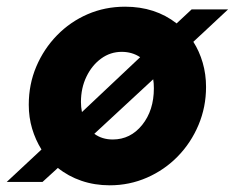

<svg xmlns="http://www.w3.org/2000/svg" viewBox="-51 -544 702 574"><path d="M277 10Q232 10 192.5 -3.5Q153 -17 122 -42L76 0H-31L73 -97Q55 -126 45 -159.5Q35 -193 35 -231Q35 -292 57.5 -345Q80 -398 119.5 -438.5Q159 -479 211 -501.5Q263 -524 323 -524Q413 -524 477 -474L522 -516H631L527 -419Q545 -391 555 -356.5Q565 -322 565 -284Q565 -224 542.5 -170.5Q520 -117 480.5 -76.5Q441 -36 388.5 -13Q336 10 277 10ZM194 -209 368 -373Q344 -389 313 -389Q279 -389 251.5 -369Q224 -349 207.5 -315Q191 -281 191 -239Q191 -224 194 -209ZM286 -127Q339 -127 374 -170.5Q409 -214 409 -280Q409 -288 408.5 -294.5Q408 -301 407 -307L231 -144Q254 -127 286 -127Z"/></svg>

Font: Red Hat Mono
Style: Bold Italic
Weight: 700
Italic angle: -12°
Monospace: yes
Designer: Pentagram, MCKL
Foundry: Pentagram, MCKL
Version: Version 1.023; ttfautohint (v1.8.3)